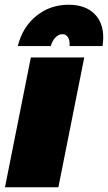

<svg xmlns="http://www.w3.org/2000/svg" viewBox="-20 -789 455 809"><path d="M335 -547 226 0H1L110 -547ZM243 -645Q227 -645 213.5 -631Q200 -617 194 -595H55Q75 -675 133 -722Q191 -769 269 -769Q338 -769 376.5 -732Q415 -695 415 -631Q415 -615 412 -595H273Q275 -617 267 -631Q259 -645 243 -645Z"/></svg>

Font: Gontserrat Black
Style: Italic
Weight: 900
Italic angle: -11.3°
Designer: Julieta Ulanovsky
Foundry: Julieta Ulanovsky
Version: Version 6.001